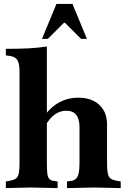

<svg xmlns="http://www.w3.org/2000/svg" viewBox="-20 -960 642 983"><path d="M10 3V-31L28 -34Q50 -38 61 -45.5Q72 -53 76 -71.5Q80 -90 80 -124V-593Q80 -637 67.5 -654.5Q55 -672 21 -675L10 -676V-710Q78 -710 126 -712.5Q174 -715 220 -722V-124Q220 -89 222.5 -70.5Q225 -52 232.5 -44Q240 -36 253 -34L275 -31V3L136 0ZM323 3V-31L345 -34Q360 -36 369.5 -45.5Q379 -55 383 -74.5Q387 -94 387 -124V-310Q387 -351 370 -372Q353 -393 319 -393Q287 -393 260.5 -374Q234 -355 211 -315V-372Q244 -416 287 -438Q330 -460 381 -460Q449 -460 488.5 -423Q528 -386 528 -324V-124Q528 -90 532 -71.5Q536 -53 547 -45.5Q558 -38 580 -34L598 -31V3L462 0ZM195 -761 269 -940H351L425 -761H395L313 -843H307L225 -761Z"/></svg>

Font: Baskervville SC
Style: Regular
Weight: 400
Designer: Alexis Faudot, Rémi Forte, Morgane Pierson, Rafael Ribas, Tanguy Vanlaeys, Rosalie Wagner, Thomas Huot-Marchand
Foundry: ANRT
Version: Version 1.100